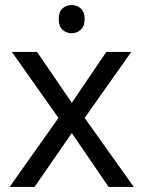

<svg xmlns="http://www.w3.org/2000/svg" viewBox="-20 -742 569 762"><path d="M265 -722Q285 -722 300.5 -708.5Q316 -695 316 -666Q316 -638 300.5 -624Q285 -610 265 -610Q243 -610 228 -624Q213 -638 213 -666Q213 -695 228 -708.5Q243 -722 265 -722ZM212 -274 27 -536H127L265 -334L402 -536H501L316 -274L511 0H411L265 -214L117 0H18Z"/></svg>

Font: umalayalam15
Style: Book
Weight: 400
Designer: Jelle Bosma - Monotype Design Team
Foundry: Monotype Imaging Inc.
Version: Version 2.003